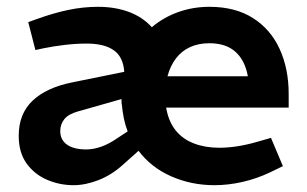

<svg xmlns="http://www.w3.org/2000/svg" viewBox="-20 -536 903 564"><path d="M196 8Q155 8 118 -8Q81 -24 58 -56Q35 -88 35 -137Q35 -202 76 -240.5Q117 -279 192 -294L345 -325Q342 -369 314 -388.5Q286 -408 235 -408Q203 -408 169.5 -404Q136 -400 107 -394L84 -389L63 -471L88 -480Q138 -498 181.5 -507Q225 -516 268 -516Q318 -516 358.5 -501Q399 -486 426 -456Q460 -485 503.5 -500.5Q547 -516 595 -516Q671 -516 723 -483Q775 -450 801.5 -392Q828 -334 828 -260V-220H468Q475 -179 496 -153Q517 -127 550 -114.5Q583 -102 624 -102Q675 -102 734 -119L776 -131L811 -48L774 -30Q734 -11 692 -1.5Q650 8 610 8Q542 8 483 -18Q424 -44 387 -93L341 -52Q308 -22 269.5 -7Q231 8 196 8ZM234 -97Q254 -97 277 -105Q300 -113 323 -129L355 -150Q348 -168 344 -187.5Q340 -207 338 -228Q337 -232 337 -236.5Q337 -241 337 -245L210 -209Q181 -201 169 -186Q157 -171 157 -151Q157 -125 177 -111Q197 -97 234 -97ZM472 -312H708Q700 -358 672 -383.5Q644 -409 595 -409Q563 -409 538 -397.5Q513 -386 496.5 -364Q480 -342 472 -312Z"/></svg>

Font: REM Medium
Style: Regular
Weight: 500
Designer: Octavio Pardo
Foundry: Ashler Design
Version: Version 1.005;gftools[0.9.28]